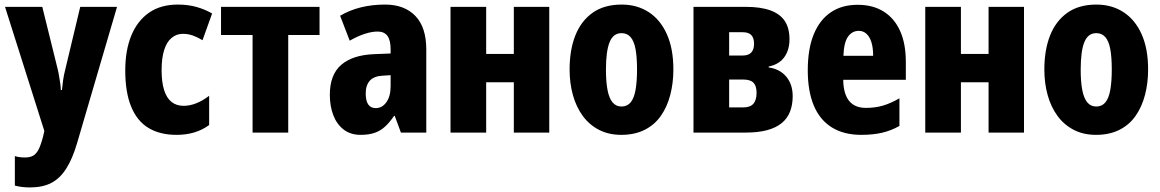

<svg xmlns="http://www.w3.org/2000/svg" viewBox="-20 -580 5077 840"><path d="M2 -550H165L232 -279Q236 -263 238.5 -247Q241 -231 243.5 -215.5Q246 -200 246 -186H251Q253 -206 256 -228.5Q259 -251 266 -278L331 -550H492L317 47Q297 115 269.5 158Q242 201 204 220.5Q166 240 112 240Q93 240 76.5 238Q60 236 45 232V103Q55 106 66 107.5Q77 109 89 109Q112 109 126 100.5Q140 92 150 71.5Q160 51 169 15L174 -7Z M752 10Q680 10 630 -20Q580 -50 554 -113Q528 -176 528 -272Q528 -360 554.5 -424.5Q581 -489 632 -524.5Q683 -560 758 -560Q803 -560 840 -549.5Q877 -539 908 -521L866 -404Q845 -417 824 -424.5Q803 -432 780 -432Q752 -432 730.5 -414Q709 -396 698 -360.5Q687 -325 687 -273Q687 -221 698 -186Q709 -151 730.5 -134Q752 -117 783 -117Q811 -117 839.5 -128.5Q868 -140 895 -161V-33Q865 -11 829.5 -0.5Q794 10 752 10Z M1378 -427H1241V0H1085V-427H947V-550H1378Z M1665 -560Q1749 -560 1797 -510.5Q1845 -461 1845 -363V0H1734L1707 -73H1704Q1685 -45 1665 -26.5Q1645 -8 1619.5 1Q1594 10 1558 10Q1513 10 1483 -13.5Q1453 -37 1438 -76.5Q1423 -116 1423 -165Q1423 -253 1472.5 -296Q1522 -339 1615 -343L1689 -346V-364Q1689 -404 1675 -423Q1661 -442 1632 -442Q1607 -442 1576 -432Q1545 -422 1510 -402L1468 -511Q1508 -535 1557.5 -547.5Q1607 -560 1665 -560ZM1655 -249Q1616 -247 1598 -227Q1580 -207 1580 -171Q1580 -139 1591 -123Q1602 -107 1624 -107Q1652 -107 1670.5 -133Q1689 -159 1689 -203V-251Z M2107 -550V-344H2228V-550H2383V0H2228V-220H2107V0H1951V-550Z M2926 -276Q2926 -217 2912.5 -165Q2899 -113 2871.5 -73.5Q2844 -34 2800.5 -12Q2757 10 2698 10Q2643 10 2600.5 -12Q2558 -34 2529.5 -73Q2501 -112 2486.5 -164Q2472 -216 2472 -276Q2472 -361 2497 -424.5Q2522 -488 2572.5 -524Q2623 -560 2700 -560Q2767 -560 2818 -527Q2869 -494 2897.5 -430.5Q2926 -367 2926 -276ZM2631 -275Q2631 -222 2638 -186Q2645 -150 2660 -132Q2675 -114 2699 -114Q2724 -114 2739 -132Q2754 -150 2760.5 -186.5Q2767 -223 2767 -276Q2767 -330 2760.5 -365Q2754 -400 2739 -417.5Q2724 -435 2699 -435Q2663 -435 2647 -395.5Q2631 -356 2631 -275Z M3434 -408Q3434 -361 3411 -329.5Q3388 -298 3343 -289V-285Q3392 -278 3420 -244.5Q3448 -211 3448 -159Q3448 -122 3436.5 -92Q3425 -62 3400 -41.5Q3375 -21 3336 -10.5Q3297 0 3243 0H3014V-550H3243Q3308 -550 3350.5 -534.5Q3393 -519 3413.5 -488Q3434 -457 3434 -408ZM3290 -174Q3290 -204 3276.5 -218Q3263 -232 3232 -232H3170V-110H3231Q3262 -110 3276 -126Q3290 -142 3290 -174ZM3279 -388Q3279 -414 3267 -426.5Q3255 -439 3230 -439H3170V-337H3228Q3255 -337 3267 -350.5Q3279 -364 3279 -388Z M3732 -559Q3799 -559 3846 -529.5Q3893 -500 3918 -444.5Q3943 -389 3943 -309V-231H3669Q3670 -170 3694.5 -139Q3719 -108 3769 -108Q3809 -108 3843 -118Q3877 -128 3915 -150V-29Q3880 -9 3840 0.5Q3800 10 3748 10Q3672 10 3619.5 -22.5Q3567 -55 3540.5 -118Q3514 -181 3514 -272Q3514 -366 3540 -429.5Q3566 -493 3614.5 -526Q3663 -559 3732 -559ZM3737 -445Q3708 -445 3690 -419.5Q3672 -394 3670 -336H3800Q3800 -371 3792.5 -395Q3785 -419 3771 -432Q3757 -445 3737 -445Z M4184 -550V-344H4305V-550H4460V0H4305V-220H4184V0H4028V-550Z M5003 -276Q5003 -217 4989.5 -165Q4976 -113 4948.5 -73.5Q4921 -34 4877.5 -12Q4834 10 4775 10Q4720 10 4677.5 -12Q4635 -34 4606.5 -73Q4578 -112 4563.5 -164Q4549 -216 4549 -276Q4549 -361 4574 -424.5Q4599 -488 4649.5 -524Q4700 -560 4777 -560Q4844 -560 4895 -527Q4946 -494 4974.5 -430.5Q5003 -367 5003 -276ZM4708 -275Q4708 -222 4715 -186Q4722 -150 4737 -132Q4752 -114 4776 -114Q4801 -114 4816 -132Q4831 -150 4837.5 -186.5Q4844 -223 4844 -276Q4844 -330 4837.5 -365Q4831 -400 4816 -417.5Q4801 -435 4776 -435Q4740 -435 4724 -395.5Q4708 -356 4708 -275Z"/></svg>

Font: Noto Sans Display Condensed ExtraBold
Style: Regular
Weight: 800
Width: 3
Designer: Monotype Design Team
Foundry: Monotype Imaging Inc.
Version: Version 2.003